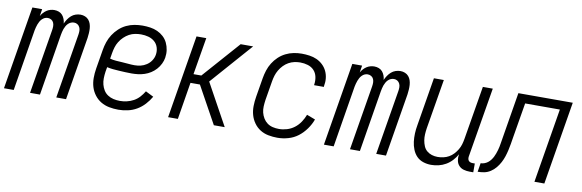

<svg xmlns="http://www.w3.org/2000/svg" viewBox="-43 -851 3586 1182"><g transform="rotate(10 1750.0 -260.0)"><path d="M0 0 86 -520H147L140 -476Q146 -487 155 -497Q164 -507 174.5 -514Q185 -521 197.5 -524.5Q210 -528 222 -528Q237 -528 250.5 -523Q264 -518 273 -507.5Q282 -497 287 -483.5Q292 -470 293 -456Q299 -470 308 -483.5Q317 -497 329 -507.5Q341 -518 356 -523Q371 -528 386 -528Q401 -528 414.5 -522.5Q428 -517 437 -506.5Q446 -496 450.5 -482.5Q455 -469 456 -454Q457 -439 456 -424Q455 -409 453 -394L388 0H327L394 -404Q396 -416 396 -428Q396 -440 391 -450.5Q386 -461 376.5 -467Q367 -473 355 -473Q345 -473 335.5 -469Q326 -465 318.5 -457.5Q311 -450 306 -441Q301 -432 297.5 -422.5Q294 -413 292 -403.5Q290 -394 288 -384L225 0H163L230 -404Q232 -416 232 -428Q232 -440 227.5 -450.5Q223 -461 213 -467Q203 -473 191 -473Q181 -473 172 -469Q163 -465 155.5 -457.5Q148 -450 143 -441Q138 -432 134.5 -422.5Q131 -413 128.5 -403.5Q126 -394 124 -384L61 0Z M716 8Q686 8 658 2.5Q630 -3 606.5 -17Q583 -31 566 -53.5Q549 -76 541 -102.5Q533 -129 533 -158.5Q533 -188 538 -218L558 -338Q562 -363 570.5 -388Q579 -413 593.5 -435.5Q608 -458 628.5 -477Q649 -496 673.5 -507.5Q698 -519 723.5 -523.5Q749 -528 774 -528Q798 -528 822 -524.5Q846 -521 867 -511.5Q888 -502 905 -486.5Q922 -471 932 -450Q942 -429 945.5 -405.5Q949 -382 945 -357Q942 -338 932.5 -318.5Q923 -299 908.5 -283Q894 -267 876 -255.5Q858 -244 838 -237.5Q818 -231 798 -228.5Q778 -226 758 -226Q738 -226 718.5 -227Q699 -228 679.5 -229Q660 -230 640.5 -232Q621 -234 603 -238L598 -209Q595 -188 594.5 -167.5Q594 -147 599 -128Q604 -109 614 -93Q624 -77 640 -66.5Q656 -56 675.5 -51.5Q695 -47 716 -47Q737 -47 759 -52Q781 -57 801 -68Q821 -79 836.5 -96Q852 -113 864 -133L914 -108Q899 -82 878 -59Q857 -36 830.5 -20.5Q804 -5 774 1.5Q744 8 716 8ZM767 -279Q786 -279 805 -283.5Q824 -288 841.5 -299.5Q859 -311 870.5 -328.5Q882 -346 885 -365Q889 -389 882 -411Q875 -433 858.5 -447Q842 -461 820 -467Q798 -473 774 -473Q756 -473 737 -469.5Q718 -466 700.5 -456.5Q683 -447 668 -432.5Q653 -418 642.5 -401Q632 -384 626.5 -365.5Q621 -347 618 -329L612 -293Q630 -288 649.5 -286.5Q669 -285 689 -284Q709 -283 728 -281Q747 -279 767 -279Z M1026 0 1112 -520H1173L1134 -288H1183L1388 -520H1466L1413 -460L1237 -260L1380 0H1312L1184 -232H1125L1087 0Z M1710 8Q1681 8 1653 2.5Q1625 -3 1602 -17.5Q1579 -32 1563 -54.5Q1547 -77 1539.5 -103.5Q1532 -130 1532.5 -159Q1533 -188 1538 -218L1558 -338Q1562 -362 1570 -387Q1578 -412 1592 -434.5Q1606 -457 1625.5 -475.5Q1645 -494 1669 -506Q1693 -518 1718.5 -523Q1744 -528 1769 -528Q1793 -528 1817.5 -524.5Q1842 -521 1863 -511.5Q1884 -502 1901 -486Q1918 -470 1928 -449Q1938 -428 1940.5 -404Q1943 -380 1938 -355V-350H1877V-353Q1881 -378 1876 -402Q1871 -426 1855.5 -442.5Q1840 -459 1817 -466Q1794 -473 1769 -473Q1751 -473 1732.5 -469Q1714 -465 1697 -455.5Q1680 -446 1666 -431.5Q1652 -417 1642 -400Q1632 -383 1626.5 -365Q1621 -347 1618 -329L1598 -209Q1595 -188 1594 -168Q1593 -148 1597.5 -129.5Q1602 -111 1612 -94.5Q1622 -78 1637 -67Q1652 -56 1671 -51.5Q1690 -47 1710 -47Q1735 -47 1760 -54.5Q1785 -62 1806 -78Q1827 -94 1842 -116.5Q1857 -139 1866 -163L1919 -143Q1908 -112 1887 -82.5Q1866 -53 1838.5 -32Q1811 -11 1777 -1.5Q1743 8 1710 8Z M2000 0 2086 -520H2147L2140 -476Q2146 -487 2155 -497Q2164 -507 2174.5 -514Q2185 -521 2197.5 -524.5Q2210 -528 2222 -528Q2237 -528 2250.5 -523Q2264 -518 2273 -507.5Q2282 -497 2287 -483.5Q2292 -470 2293 -456Q2299 -470 2308 -483.5Q2317 -497 2329 -507.5Q2341 -518 2356 -523Q2371 -528 2386 -528Q2401 -528 2414.5 -522.5Q2428 -517 2437 -506.5Q2446 -496 2450.5 -482.5Q2455 -469 2456 -454Q2457 -439 2456 -424Q2455 -409 2453 -394L2388 0H2327L2394 -404Q2396 -416 2396 -428Q2396 -440 2391 -450.5Q2386 -461 2376.5 -467Q2367 -473 2355 -473Q2345 -473 2335.5 -469Q2326 -465 2318.5 -457.5Q2311 -450 2306 -441Q2301 -432 2297.5 -422.5Q2294 -413 2292 -403.5Q2290 -394 2288 -384L2225 0H2163L2230 -404Q2232 -416 2232 -428Q2232 -440 2227.5 -450.5Q2223 -461 2213 -467Q2203 -473 2191 -473Q2181 -473 2172 -469Q2163 -465 2155.5 -457.5Q2148 -450 2143 -441Q2138 -432 2134.5 -422.5Q2131 -413 2128.5 -403.5Q2126 -394 2124 -384L2061 0Z M2671 8Q2645 8 2621 0Q2597 -8 2580.5 -25Q2564 -42 2554.5 -65.5Q2545 -89 2542 -114Q2539 -139 2540 -165Q2541 -191 2546 -218L2596 -520H2658L2606 -209Q2603 -189 2602 -170Q2601 -151 2604 -133Q2607 -115 2614 -98Q2621 -81 2634.5 -69.5Q2648 -58 2665.5 -52.5Q2683 -47 2702 -47Q2720 -47 2738 -51Q2756 -55 2772 -64Q2788 -73 2801 -87Q2814 -101 2823.5 -117Q2833 -133 2838 -150Q2843 -167 2846 -185L2902 -520H2964L2891 -83Q2890 -76 2891 -69Q2892 -62 2896 -57Q2900 -52 2906.5 -49.5Q2913 -47 2921 -47H2935V8H2912Q2893 8 2875 3Q2857 -2 2845 -15Q2833 -28 2829.5 -46Q2826 -64 2829 -83L2830 -87Q2818 -65 2801 -46.5Q2784 -28 2762.5 -15.5Q2741 -3 2717.5 2.5Q2694 8 2671 8Z M2961 0 2970 -55Q2981 -55 2992.5 -59Q3004 -63 3014 -70.5Q3024 -78 3031.5 -88Q3039 -98 3044.5 -108.5Q3050 -119 3054 -130.5Q3058 -142 3061.5 -153.5Q3065 -165 3067 -176Q3069 -187 3071 -199L3124 -520H3464L3378 0H3316L3393 -465H3176L3139 -244Q3136 -224 3132.5 -204Q3129 -184 3124.5 -164Q3120 -144 3113.5 -124Q3107 -104 3097 -85Q3087 -66 3073 -49Q3059 -32 3040.5 -20Q3022 -8 3001.5 -4Q2981 0 2961 0Z"/></g></svg>

Font: Iosevka Curly Light
Style: Italic
Weight: 300
Italic angle: -9°
Monospace: yes
Designer: Belleve Invis
Foundry: Belleve Invis
Version: Version 22.1.2; ttfautohint (v1.8.4)